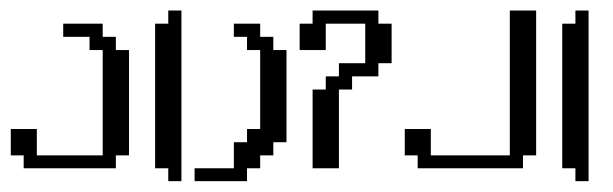

<svg xmlns="http://www.w3.org/2000/svg" viewBox="-20 -312 1136 356"><path d="M23.9 0V-23.9H0V-72.8H48.3V-23.9H170.4V-219.2H146V-243.7H97.2V-268.1H170.4V-243.7H194.8V-219.2H219.2V-23.9H194.8V0Z M292 23.9V0H267.6V-268.1H292V-292.5H316.4V23.9Z M340.8 23.9V0H413.6V-48.3H438V-72.8H462.4V-219.2H438V-243.7H413.6V-268.1H462.4V-243.7H486.8V-219.2H511.2V-48.3H486.8V-23.9H462.4V0H438V23.9Z M559.6 0V-146H584V-170.4H608.4V-194.8H657.2V-268.1H584V-219.2H535.6V-268.1H559.6V-292.5H681.6V-268.1H706.1V-194.8H681.6V-170.4H632.8V-146H608.4V0Z M754.4 0V-23.9H730.5V-72.8H778.8V-23.9H925.3V-292.5H974.1V-23.9H949.7V0Z M1046.9 23.9V0H1022.5V-268.1H1046.9V-292.5H1071.3V23.9Z"/></svg>

Font: FS Mondwest Regular
Style: Regular
Weight: 400
Designer: NZWStudios2024
Foundry: https://fontstruct.com
Version: Version 1.0